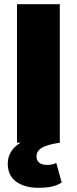

<svg xmlns="http://www.w3.org/2000/svg" viewBox="-20 -680 366 915"><path d="M274 190Q252 204 225.5 209.5Q199 215 162 215Q98 215 57.5 186Q17 157 17 100Q17 68 33 42.5Q49 17 78 0H61V-660H265V0H266Q204 9 179 24.5Q154 40 154 65Q154 85 167 95.5Q180 106 205 106Q232 106 248 96Z"/></svg>

Font: Work Sans ExtraBold
Style: Regular
Weight: 800
Designer: Wei Huang
Foundry: Wei Huang
Version: Version 1.500